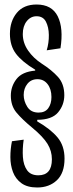

<svg xmlns="http://www.w3.org/2000/svg" viewBox="-20 -688 325 851"><path d="M145 143Q101 143 75 124Q49 105 37.5 74.5Q26 44 26 8Q26 -28 33 -62L85 -69Q79 -28 81.5 8Q84 44 100 66.5Q116 89 150 89Q210 89 210 18Q210 -19 190.5 -50.5Q171 -82 124 -121Q78 -159 53 -189Q28 -219 28 -264Q28 -305 53 -337.5Q78 -370 136 -375V-379Q78 -414 51 -449.5Q24 -485 24 -538Q24 -594 54.5 -631Q85 -668 142 -668Q210 -668 236 -615.5Q262 -563 248 -474L187 -465Q197 -498 196.5 -533Q196 -568 183.5 -592Q171 -616 142 -616Q116 -616 98.5 -594Q81 -572 81 -537Q81 -498 104.5 -464Q128 -430 165 -406Q209 -378 237 -347Q265 -316 265 -266Q265 -223 237.5 -190Q210 -157 145 -157V-150Q204 -116 235 -79Q266 -42 266 15Q266 79 232 111Q198 143 145 143ZM151 -189Q180 -189 194 -208.5Q208 -228 208 -258Q208 -293 191 -315Q174 -337 146 -337Q118 -337 101.5 -316.5Q85 -296 85 -267Q85 -240 101 -214.5Q117 -189 151 -189Z"/></svg>

Font: Bricolage Grotesque 48pt Condensed ExtraLight
Style: Regular
Weight: 200
Width: 3
Designer: Mathieu Triay
Foundry: Atelier Triay
Version: Version 1.000; ttfautohint (v1.8.4.7-5d5b);gftools[0.9.32]